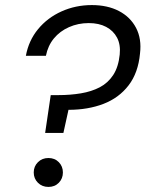

<svg xmlns="http://www.w3.org/2000/svg" viewBox="-20 -732 574 757"><path d="M158 -208 180 -357H210Q257 -357 299 -364Q341 -371 373.5 -388Q406 -405 426.5 -436.5Q447 -468 452 -517Q456 -556 441.5 -583.5Q427 -611 398.5 -626Q370 -641 330 -641Q288 -641 252 -625Q216 -609 192.5 -580.5Q169 -552 161 -512H82Q93 -572 130 -617Q167 -662 222.5 -687Q278 -712 342 -712Q404 -712 449 -688.5Q494 -665 516.5 -622Q539 -579 532 -521Q525 -445 487 -395.5Q449 -346 388 -322.5Q327 -299 250 -299L230 -208ZM171 5Q146 5 129.5 -11.5Q113 -28 113 -52Q113 -76 129.5 -92.5Q146 -109 171 -109Q196 -109 212 -92.5Q228 -76 228 -52Q228 -28 212 -11.5Q196 5 171 5Z"/></svg>

Font: DM Sans 12pt
Style: Italic
Weight: 400
Italic angle: -10°
Version: Version 4.004;gftools[0.9.30]